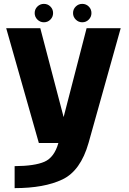

<svg xmlns="http://www.w3.org/2000/svg" viewBox="-20 -738 666 991"><path d="M180.5 0H437L603 -592.5H427L291 -66.5H326L188 -592.5H12ZM55.5 233Q208.5 233 302.2 188.2Q396 143.5 437 0L281.5 -0.5Q260.5 74.5 209.5 96.8Q158.5 119 55.5 119.5ZM206.5 -623Q226.5 -623 240.2 -637Q254 -651 254 -670.5Q254 -690.5 240.2 -704.2Q226.5 -718 206.5 -718Q187 -718 173 -704.2Q159 -690.5 159 -670.5Q159 -651 173 -637Q187 -623 206.5 -623ZM404.5 -623Q424.5 -623 438.2 -637Q452 -651 452 -670.5Q452 -690.5 438.2 -704.2Q424.5 -718 404.5 -718Q385 -718 371 -704.2Q357 -690.5 357 -670.5Q357 -651 371 -637Q385 -623 404.5 -623Z"/></svg>

Font: Anybody UltraCondensed Thin
Style: Bold
Weight: 700
Version: Version 1.111